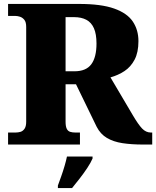

<svg xmlns="http://www.w3.org/2000/svg" viewBox="-20 -734 793 975"><path d="M21 0V-61H59Q72 -61 84 -64.5Q96 -68 104.5 -80Q113 -92 113 -116V-597Q113 -622 103.5 -633.5Q94 -645 81.5 -649Q69 -653 59 -653H21V-714H382Q494 -714 560 -690.5Q626 -667 654.5 -624.5Q683 -582 683 -525Q683 -468 663.5 -431Q644 -394 612 -373Q580 -352 541 -341L655 -148Q682 -102 701.5 -81.5Q721 -61 746 -61H753V0H706Q648 0 602 -7Q556 -14 523 -33.5Q490 -53 471 -90L366 -306H313V-116Q313 -92 319 -80Q325 -68 336.5 -64.5Q348 -61 362 -61H386V0ZM358 -372Q417 -372 443.5 -407.5Q470 -443 470 -513Q470 -561 457 -590.5Q444 -620 418.5 -633.5Q393 -647 356 -647H313V-372ZM274 208Q281 189 290.5 162.5Q300 136 308 108.5Q316 81 320 61H450V71Q441 92 423.5 118.5Q406 145 385 172Q364 199 346 221H274Z"/></svg>

Font: Noto Serif Hebrew Black
Style: Regular
Weight: 900
Version: Version 2.003